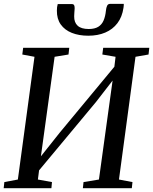

<svg xmlns="http://www.w3.org/2000/svg" viewBox="-20 -996 810 1016"><path d="M-0.5 0 3 -32.5 74.5 -46 162.5 -695.5 98 -707.5 102.5 -743H346.5L342.5 -707.5L269 -695.5L191 -129.5L172 -138L296 -294L613.5 -677L580 -599.5L591.5 -695.5L521.5 -707.5L526 -743H770L766 -707.5L697 -695.5L609.5 -46L681 -32.5L677.5 0H418.5L422 -32.5L503.5 -46L581 -607.5L602 -603.5L486.5 -454.5L158 -60L191.5 -131.5L180.5 -46L255 -32.5L252 0ZM359.5 -974.5Q369.5 -974.5 372.5 -968Q375.5 -961.5 375 -950.5Q374.5 -941 373.5 -930Q372.5 -919 372.5 -910Q372 -877 391 -859.8Q410 -842.5 449.5 -842.5Q481 -842.5 500 -854.2Q519 -866 528.2 -887.8Q537.5 -909.5 540.5 -939.5Q542 -955.5 546.8 -965.5Q551.5 -975.5 562.5 -975.5H635Q635 -971.5 634.8 -966.8Q634.5 -962 633.5 -955Q626.5 -906.5 601.5 -873.5Q576.5 -840.5 537.2 -823.8Q498 -807 447 -807Q398 -807 360.2 -822Q322.5 -837 301.5 -866.5Q280.5 -896 281 -940Q281 -949.5 282 -958Q283 -966.5 285.5 -974.5Z"/></svg>

Font: Merriweather 60pt
Style: Italic
Weight: 400
Italic angle: -7.8°
Version: Version 2.101